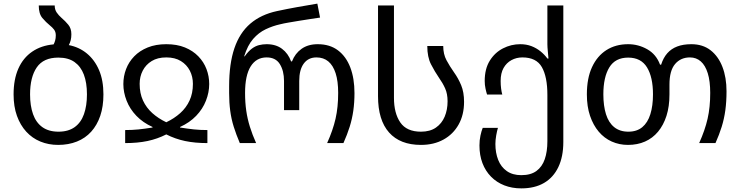

<svg xmlns="http://www.w3.org/2000/svg" viewBox="-20 -790 4086 1060"><path d="M360 -541Q417 -530 460 -494.5Q503 -459 527 -402.5Q551 -346 551 -269Q551 -202 533.5 -150.5Q516 -99 483.5 -63Q451 -27 404.5 -8.5Q358 10 301 10Q248 10 203 -8.5Q158 -27 125 -63Q92 -99 73.5 -150.5Q55 -202 55 -269Q55 -352 81.5 -411.5Q108 -471 158 -505Q208 -539 276 -545Q281 -554 284.5 -566.5Q288 -579 288 -595Q288 -614 278.5 -626.5Q269 -639 255 -650Q234 -667 214 -690.5Q194 -714 194 -760H282Q282 -737 293 -721Q304 -705 320 -691Q340 -674 357 -653.5Q374 -633 374 -601Q374 -583 370.5 -568.5Q367 -554 360 -541ZM303 -63Q357 -63 392 -88Q427 -113 443.5 -159.5Q460 -206 460 -269Q460 -333 443 -378Q426 -423 391.5 -447.5Q357 -472 302 -472Q220 -472 183 -418Q146 -364 146 -269Q146 -206 162.5 -159.5Q179 -113 214 -88Q249 -63 303 -63Z M671 0V-72Q711 -72 745 -75.5Q779 -79 822 -86V-89Q769 -113 733 -150.5Q697 -188 679 -234Q661 -280 661 -326Q661 -369 676 -408.5Q691 -448 721 -479Q751 -510 795.5 -528Q840 -546 898 -546Q957 -546 1001 -528Q1045 -510 1075 -479Q1105 -448 1120 -408.5Q1135 -369 1135 -326Q1135 -280 1117 -234Q1099 -188 1063 -150.5Q1027 -113 974 -89V-86Q1018 -79 1051.5 -75.5Q1085 -72 1125 -72V0Q1056 0 1001.5 -11.5Q947 -23 898 -48Q849 -23 794.5 -11.5Q740 0 671 0ZM898 -115Q942 -136 975 -165.5Q1008 -195 1026.5 -235Q1045 -275 1045 -327Q1045 -367 1028 -400Q1011 -433 978.5 -453Q946 -473 898 -473Q850 -473 817.5 -453Q785 -433 768 -400Q751 -367 751 -327Q751 -275 769.5 -235Q788 -195 821 -165.5Q854 -136 898 -115Z M1304 0Q1284 -47 1270.5 -90Q1257 -133 1251 -178.5Q1245 -224 1245 -276V-314Q1245 -438 1274 -523.5Q1303 -609 1362 -659.5Q1421 -710 1510 -729Q1566 -741 1622 -751Q1678 -761 1732 -770L1747 -693Q1721 -689 1690.5 -684.5Q1660 -680 1630 -675Q1600 -670 1573.5 -665.5Q1547 -661 1527 -656Q1486 -647 1447 -628.5Q1408 -610 1377.5 -575Q1347 -540 1328 -479H1331Q1351 -507 1370.5 -521.5Q1390 -536 1410.5 -541Q1431 -546 1452 -546Q1503 -546 1537 -520.5Q1571 -495 1587 -451H1592Q1609 -495 1645 -520.5Q1681 -546 1734 -546Q1801 -546 1846 -512Q1891 -478 1914 -417.5Q1937 -357 1937 -276Q1937 -224 1930.5 -178.5Q1924 -133 1910.5 -90Q1897 -47 1876 0H1786Q1818 -71 1832.5 -134.5Q1847 -198 1847 -277Q1847 -342 1833 -385.5Q1819 -429 1792.5 -451Q1766 -473 1727 -473Q1682 -473 1657 -439Q1632 -405 1632 -343V-182H1548V-343Q1548 -399 1525 -436Q1502 -473 1452 -473Q1395 -473 1364 -423.5Q1333 -374 1333 -277Q1333 -224 1339.5 -179Q1346 -134 1359.5 -90.5Q1373 -47 1394 0Z M2304 10Q2189 10 2128 -58.5Q2067 -127 2067 -259V-760H2155V-250Q2155 -165 2190 -114Q2225 -63 2304 -63Q2354 -63 2386.5 -85.5Q2419 -108 2435 -146Q2451 -184 2451 -231Q2451 -272 2437.5 -302Q2424 -332 2404 -360Q2380 -395 2359.5 -435Q2339 -475 2339 -536H2427Q2427 -491 2445 -457.5Q2463 -424 2487 -390Q2510 -358 2526 -319.5Q2542 -281 2542 -228Q2542 -156 2512 -102.5Q2482 -49 2428.5 -19.5Q2375 10 2304 10Z M2858 250Q2807 250 2764.5 233.5Q2722 217 2691 185.5Q2660 154 2643.5 110.5Q2627 67 2627 13Q2627 -16 2632.5 -41.5Q2638 -67 2645 -84H2729Q2724 -68 2719.5 -42.5Q2715 -17 2715 5Q2715 54 2730.5 93Q2746 132 2778 154.5Q2810 177 2858 177Q2910 177 2941.5 154Q2973 131 2987.5 89Q3002 47 3002 -10V-266Q3002 -366 2971.5 -419.5Q2941 -473 2864 -473Q2831 -473 2803.5 -458Q2776 -443 2760 -414.5Q2744 -386 2744 -343Q2744 -321 2746.5 -301.5Q2749 -282 2753 -268H2669Q2665 -280 2660.5 -300.5Q2656 -321 2656 -343Q2656 -410 2684 -455Q2712 -500 2757 -523Q2802 -546 2852 -546Q2886 -546 2913.5 -535.5Q2941 -525 2963.5 -507Q2986 -489 3002 -467H3008Q3007 -480 3004.5 -505.5Q3002 -531 3002 -546V-760H3090V-6Q3090 75 3062.5 132.5Q3035 190 2983.5 220Q2932 250 2858 250Z M3447 10Q3399 10 3357.5 -8.5Q3316 -27 3285.5 -63Q3255 -99 3237.5 -150.5Q3220 -202 3220 -269Q3220 -358 3248.5 -419.5Q3277 -481 3328 -513.5Q3379 -546 3448 -546Q3504 -546 3553.5 -518Q3603 -490 3624 -433H3630Q3642 -471 3664 -496Q3686 -521 3719 -533.5Q3752 -546 3797 -546Q3860 -546 3903 -512.5Q3946 -479 3968.5 -420.5Q3991 -362 3991 -286Q3991 -229 3984.5 -181.5Q3978 -134 3964.5 -90.5Q3951 -47 3930 0H3840Q3872 -71 3886.5 -134.5Q3901 -198 3901 -277Q3901 -342 3887.5 -385.5Q3874 -429 3849 -451Q3824 -473 3789 -473Q3738 -473 3707 -436.5Q3676 -400 3676 -323V-269Q3676 -202 3659.5 -150.5Q3643 -99 3613 -63Q3583 -27 3541 -8.5Q3499 10 3447 10ZM3449 -63Q3496 -63 3526 -88Q3556 -113 3570.5 -159.5Q3585 -206 3585 -269Q3585 -364 3552 -418Q3519 -472 3448 -472Q3377 -472 3344 -418Q3311 -364 3311 -269Q3311 -206 3325.5 -159.5Q3340 -113 3371 -88Q3402 -63 3449 -63Z"/></svg>

Font: Noto Sans Georgian
Style: Regular
Weight: 400
Designer: Monotype Design Team, Akaki Razmadze
Foundry: Google LLC
Version: Version 2.002